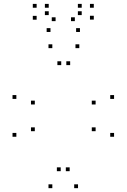

<svg xmlns="http://www.w3.org/2000/svg" viewBox="-20 -971 660 1001"><path d="M386.8 10V-10H366.8V10ZM574.7 -258V-278H554.7V-258ZM574.7 -455.3V-475.3H554.7V-455.3ZM393.5 -720V-740H373.5V-720ZM252.8 -720V-740H232.8V-720ZM65.3 -455.3V-475.3H45.3V-455.3ZM65.3 -258V-278H45.3V-258ZM252.8 10V-10H232.8V10ZM161.5 -287V-307H141.5V-287ZM161.5 -426.3V-446.3H141.5V-426.3ZM299.2 -631.5V-651.5H279.2V-631.5ZM345.8 -631.5V-651.5H325.8V-631.5ZM478.5 -426.3V-446.3H458.5V-426.3ZM478.5 -287V-307H458.5V-287ZM343.2 -78.5V-98.5H323.2V-78.5ZM296.5 -78.5V-98.5H276.5V-78.5ZM396.8 -804.3V-824.3H376.8V-804.3ZM469 -868.8V-888.8H449V-868.8ZM469 -930.7V-950.7H449V-930.7ZM406 -930.7V-950.7H386V-930.7ZM406 -892.3V-912.3H386V-892.3ZM370.2 -860.8V-880.8H350.2V-860.8ZM269.8 -860.8V-880.8H249.8V-860.8ZM234 -892.3V-912.3H214V-892.3ZM234 -930.7V-950.7H214V-930.7ZM171 -930.7V-950.7H151V-930.7ZM171 -868.3V-888.3H151V-868.3ZM243.2 -804.3V-824.3H223.2V-804.3Z"/></svg>

Font: Monaspace Krypton Dots Var
Style: Regular
Weight: 400
Designer: Riley Cran and the Lettermatic Team
Version: Version 1.100 (Monaspace Krypton Dots)